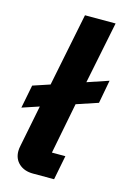

<svg xmlns="http://www.w3.org/2000/svg" viewBox="-114 -797 578 854"><g transform="rotate(15 174.5 -370.0)"><path d="M246 -112 224 0H127Q87 0 62.5 -22Q38 -44 38 -80Q38 -92 41 -105L79 -296L1 -270L22 -377L100 -403L168 -740H309L251 -454L349 -487L329 -380L230 -347L184 -112Z"/></g></svg>

Font: Aneliza
Style: Bold Italic
Weight: 700
Italic angle: -11.31°
Designer: Mike Abbink, Paul van der Laan, Pieter van Rosmalen
Foundry: Bold Monday
Version: Version 3.0